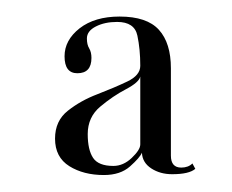

<svg xmlns="http://www.w3.org/2000/svg" viewBox="-20 -776 280 232"><path d="M105.5 -564.5Q81 -564.5 63.8 -575.2Q46.5 -586 46.5 -608.5Q46.5 -630 62 -642.2Q77.5 -654.5 97.8 -662.2Q118 -670 133.8 -677.5Q149.5 -685 149.5 -696.5Q149.5 -716.5 146 -733Q142.5 -749.5 121.5 -749.5Q106.5 -749.5 95.8 -744Q85 -738.5 85 -729.5Q85 -722 87.8 -717.5Q90.5 -713 90.5 -706Q90.5 -687.5 73.5 -687.5Q58 -687.5 58 -708Q58 -727.5 76.2 -741.8Q94.5 -756 124.5 -756Q157.5 -756 172 -740Q186.5 -724 186.5 -693.5V-588Q186.5 -573.5 199 -573.5Q207.5 -573.5 212.5 -578.5L216 -572Q208.5 -565.5 188 -565.5Q173.5 -565.5 162.8 -572.5Q152 -579.5 151.5 -591.5Q149 -585.5 137.2 -575Q125.5 -564.5 105.5 -564.5ZM117 -575.5Q129 -575.5 139.2 -585.2Q149.5 -595 149.5 -601.5V-683.5Q148 -676.5 132.2 -668.2Q116.5 -660 101.2 -647.2Q86 -634.5 86 -614Q86 -595 92.5 -585.2Q99 -575.5 117 -575.5Z"/></svg>

Font: Imbue 100pt ExtraLight
Style: Regular
Weight: 200
Designer: Tyler Finck
Foundry: Etcetera Type Company
Version: Version 1.102; ttfautohint (v1.8.3)